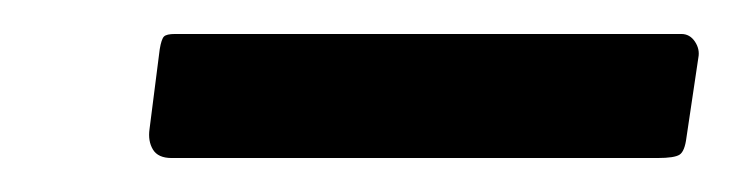

<svg xmlns="http://www.w3.org/2000/svg" viewBox="-20 -750 431 113"><path d="M391 -716 384 -669Q383 -661 380 -659Q377 -657 367 -657H81Q73 -657 70 -662Q67 -667 68 -674L74 -721Q75 -727 76.5 -728.5Q78 -730 83 -730H381Q386 -730 389 -725.5Q392 -721 391 -716Z"/></svg>

Font: Libre Franklin Medium
Style: Italic
Weight: 500
Italic angle: -8°
Designer: Pablo Impallari, Rodrigo Fuenzalida, Nhung Nguyen
Foundry: Impallari Type
Version: Version 3.000